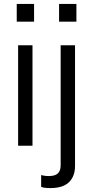

<svg xmlns="http://www.w3.org/2000/svg" viewBox="-20 -740 473 975"><path d="M72 0V-510H145V0ZM65 -630V-720H153V-630ZM237 215Q218 215 207 213.5Q196 212 189 209V149Q195 151 205.5 152.5Q216 154 228 154Q260 154 274 140.5Q288 127 288 99V-510H361V103Q361 155 330.5 185Q300 215 237 215ZM280 -630V-720H368V-630Z"/></svg>

Font: Instrument Sans SemiCondensed
Style: Regular
Weight: 400
Width: 4
Designer: Rodrigo Fuenzalida
Foundry: fragTYPE
Version: Version 1.000;gftools[0.9.28]